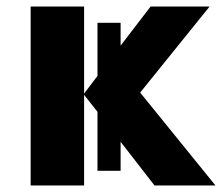

<svg xmlns="http://www.w3.org/2000/svg" viewBox="-20 -569 681 589"><path d="M454 0 350 -134V-45H279V-226L238 -278V0H74V-549H238V-282L279 -336V-499H350V-429L442 -549H623L410 -285L641 0Z"/></svg>

Font: Noto Sans UI ExtraBold
Style: Regular
Weight: 800
Designer: Monotype Design Team
Foundry: Monotype Imaging Inc.
Version: Version 1.001